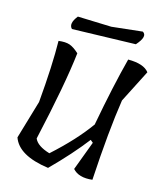

<svg xmlns="http://www.w3.org/2000/svg" viewBox="-104 -758 709 836"><g transform="rotate(15 250.5 -339.5)"><path d="M339 -236V-238Q372 -416 406 -546Q477 -546 501 -514L426 -367Q404 -224 391 0Q330 7 302 -25L351 -156L339 -166Q279 -88 191 0Q54 -19 28 -94L79 -267Q94 -437 92 -546Q123 -550 142 -543.5Q161 -537 185 -515Q169 -373 110 -111Q123 -80 180 -63Q280 -153 339 -236ZM421 -619 135 -611Q115 -631 146 -670L298 -665L436 -680Q462 -665 421 -619Z"/></g></svg>

Font: Tillana
Style: Regular
Weight: 400
Designer: Lipi Raval (Devanagari, Latin), Jonny Pinhorn (Latin)
Foundry: Indian Type Foundry
Version: Version 2.002;PS 1.0;hotconv 1.0.79;makeotf.lib2.5.61930; tt